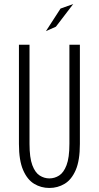

<svg xmlns="http://www.w3.org/2000/svg" viewBox="-20 -922 490 953"><path d="M225 11Q184 11 149.8 -9.5Q115.5 -30 94.8 -77.8Q74 -125.5 74 -207.5V-700H126.5V-208Q126.5 -139 140.5 -102Q154.5 -65 177 -50.8Q199.5 -36.5 225 -36.5Q251 -36.5 273.5 -50.8Q296 -65 310.2 -102Q324.5 -139 324.5 -208V-700H376.5V-207.5Q376.5 -125.5 355.8 -77.8Q335 -30 300.5 -9.5Q266 11 225 11ZM208 -767.5 280.5 -879.5 343.5 -902 257.5 -789.5Z"/></svg>

Font: Trispace Condensed ExtraLight
Style: Regular
Weight: 200
Width: 3
Designer: Tyler Finck
Foundry: Etcetera Type Company
Version: Version 1.210; ttfautohint (v1.8.3)